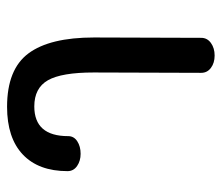

<svg xmlns="http://www.w3.org/2000/svg" viewBox="-62 -565 627 543"><g transform="rotate(-90 251.5 -293.5)"><path d="M317 -38 318 -342Q318 -433 296 -471.5Q274 -510 222 -510Q138 -510 138 -414Q138 -398 123.5 -388.5Q109 -379 88 -379Q68 -379 53.5 -389Q39 -399 39 -416Q39 -498 86 -542.5Q133 -587 221 -587Q327 -587 372 -526.5Q417 -466 417 -341L416 -38Q416 -21 401.5 -10.5Q387 0 366 0Q345 0 331 -10.5Q317 -21 317 -38Z"/></g></svg>

Font: Mali Medium
Style: Regular
Weight: 500
Version: Version 1.000; ttfautohint (v1.6)